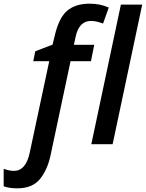

<svg xmlns="http://www.w3.org/2000/svg" viewBox="-130 -785 794 1045"><path d="M-36 240Q46 240 87 190Q128 140 145 61L254 -452H365L383 -541H272L281 -582Q299 -671 365 -671Q384 -671 400.5 -666.5Q417 -662 431 -657L462 -744Q415 -765 358 -765Q281 -765 235.5 -726.5Q190 -688 167 -587L156 -542L62 -506L51 -452H138L32 45Q11 145 -54 145Q-79 145 -110 134V229Q-80 240 -36 240ZM367 0 528 -760H644L483 0Z"/></svg>

Font: Noto Sans UI Medium
Style: Italic
Weight: 500
Italic angle: -12°
Designer: Monotype Design Team
Foundry: Monotype Imaging Inc.
Version: Version 1.901